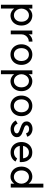

<svg xmlns="http://www.w3.org/2000/svg" viewBox="1579 -2322 959 4157"><g transform="rotate(90 2058.5 -243.5)"><path d="M450 -228Q450 -300 411 -345.5Q372 -391 308 -391Q270 -391 237.5 -369Q205 -347 185.5 -309.5Q166 -272 166 -228Q166 -184 185.5 -146.5Q205 -109 237.5 -87Q270 -65 308 -65Q372 -65 411 -110Q450 -155 450 -228ZM533 -228Q533 -159 504.5 -105Q476 -51 425.5 -21Q375 9 311 9Q273 9 231.5 -13Q190 -35 165 -71V216H82V-464H165V-385Q190 -423 231.5 -443.5Q273 -464 311 -464Q375 -464 425.5 -434Q476 -404 504.5 -350Q533 -296 533 -228Z M641 -463H724V-386Q747 -424 790.5 -446.5Q834 -469 880 -467V-387Q839 -388 803 -367Q767 -346 745.5 -310.5Q724 -275 724 -234V3H641Z M1301 -227Q1301 -299 1262 -344.5Q1223 -390 1161 -390Q1099 -390 1060.5 -345Q1022 -300 1022 -227Q1022 -154 1060.5 -109.5Q1099 -65 1161 -65Q1223 -65 1262 -110Q1301 -155 1301 -227ZM1385 -227Q1385 -159 1356.5 -105.5Q1328 -52 1277 -21.5Q1226 9 1161 9Q1097 9 1046.5 -21.5Q996 -52 967.5 -105.5Q939 -159 939 -227Q939 -295 967.5 -349Q996 -403 1046.5 -433.5Q1097 -464 1161 -464Q1226 -464 1277 -433.5Q1328 -403 1356.5 -349Q1385 -295 1385 -227Z M1871 -228Q1871 -300 1832 -345.5Q1793 -391 1729 -391Q1691 -391 1658.5 -369Q1626 -347 1606.5 -309.5Q1587 -272 1587 -228Q1587 -184 1606.5 -146.5Q1626 -109 1658.5 -87Q1691 -65 1729 -65Q1793 -65 1832 -110Q1871 -155 1871 -228ZM1954 -228Q1954 -159 1925.5 -105Q1897 -51 1846.5 -21Q1796 9 1732 9Q1694 9 1652.5 -13Q1611 -35 1586 -71V216H1503V-464H1586V-385Q1611 -423 1652.5 -443.5Q1694 -464 1732 -464Q1796 -464 1846.5 -434Q1897 -404 1925.5 -350Q1954 -296 1954 -228Z M2411 -227Q2411 -299 2372 -344.5Q2333 -390 2271 -390Q2209 -390 2170.5 -345Q2132 -300 2132 -227Q2132 -154 2170.5 -109.5Q2209 -65 2271 -65Q2333 -65 2372 -110Q2411 -155 2411 -227ZM2495 -227Q2495 -159 2466.5 -105.5Q2438 -52 2387 -21.5Q2336 9 2271 9Q2207 9 2156.5 -21.5Q2106 -52 2077.5 -105.5Q2049 -159 2049 -227Q2049 -295 2077.5 -349Q2106 -403 2156.5 -433.5Q2207 -464 2271 -464Q2336 -464 2387 -433.5Q2438 -403 2466.5 -349Q2495 -295 2495 -227Z M2771 -66Q2814 -66 2840.5 -83Q2867 -100 2867 -130Q2867 -148 2853 -160Q2839 -172 2821 -179.5Q2803 -187 2763 -201Q2715 -218 2685 -231.5Q2655 -245 2632 -272Q2609 -299 2609 -340Q2609 -398 2656.5 -433Q2704 -468 2775 -468Q2805 -468 2839.5 -456Q2874 -444 2902 -418Q2930 -392 2940 -353L2867 -328Q2857 -365 2830 -379.5Q2803 -394 2775 -394Q2738 -394 2715 -379.5Q2692 -365 2692 -340Q2692 -322 2705.5 -310Q2719 -298 2736 -291Q2753 -284 2796 -270Q2844 -253 2874.5 -239Q2905 -225 2927.5 -198Q2950 -171 2950 -130Q2950 -68 2899.5 -30.5Q2849 7 2771 7Q2716 7 2666 -23Q2616 -53 2588 -106L2655 -146Q2673 -107 2707 -86.5Q2741 -66 2771 -66Z M3055 -228Q3055 -296 3083.5 -349.5Q3112 -403 3162.5 -433Q3213 -463 3278 -463Q3369 -463 3413 -418Q3457 -373 3470 -336Q3490 -284 3490 -222L3489 -192H3139Q3148 -137 3187 -101.5Q3226 -66 3278 -66Q3367 -66 3411 -135L3477 -101Q3457 -57 3405.5 -25Q3354 7 3278 7Q3213 7 3162.5 -23Q3112 -53 3083.5 -106.5Q3055 -160 3055 -228ZM3278 -390Q3225 -390 3186.5 -354.5Q3148 -319 3139 -263L3408 -264Q3392 -390 3278 -390Z M3587 -228Q3587 -296 3615.5 -350Q3644 -404 3694.5 -434Q3745 -464 3809 -464Q3850 -464 3889.5 -444Q3929 -424 3957 -382V-703H4040V3H3957V-73Q3928 -32 3888.5 -11.5Q3849 9 3809 9Q3745 9 3694.5 -21Q3644 -51 3615.5 -105Q3587 -159 3587 -228ZM3957 -228Q3957 -272 3937 -309.5Q3917 -347 3884 -369Q3851 -391 3813 -391Q3749 -391 3709.5 -345.5Q3670 -300 3670 -228Q3670 -155 3709.5 -109.5Q3749 -64 3813 -64Q3851 -64 3884 -86Q3917 -108 3937 -145.5Q3957 -183 3957 -228Z"/></g></svg>

Font: SUITE Medium
Style: Regular
Weight: 500
Designer: Sun
Foundry: Sun
Version: Version 2.040